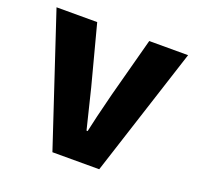

<svg xmlns="http://www.w3.org/2000/svg" viewBox="-105 -681 816 794"><g transform="rotate(20 303.5 -284.5)"><path d="M14 -569H193L262 -307L305 -132H310Q321 -185 352 -307L422 -569H593L409 0H203Z"/></g></svg>

Font: KaiGen Gothic KR Heavy
Style: Heavy
Weight: 900
Designer: Ryoko NISHIZUKA  (kana & ideographs); Paul D. Hunt (Latin, Greek & Cyrillic); Wenlong ZHANG  (bopomofo); Sandoll Communi
Foundry: Adobe Systems Incorporated
Version: Version 1.002 March 28, 2018